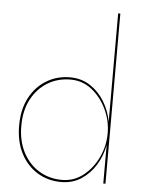

<svg xmlns="http://www.w3.org/2000/svg" viewBox="-55 -824 651 877"><g transform="rotate(5 270.5 -385.0)"><path d="M45 -230Q45 -304 73 -357.5Q101 -411 149.5 -440.5Q198 -470 258 -470Q310 -470 350 -444Q390 -418 416 -375.5Q442 -333 451 -283V-780H461V0H451V-177Q442 -127 416 -84.5Q390 -42 350 -16Q310 10 258 10Q198 10 149.5 -19.5Q101 -49 73 -103Q45 -157 45 -230ZM55 -230Q55 -160 82.5 -108Q110 -56 156.5 -28Q203 0 261 0Q316 0 358.5 -33.5Q401 -67 426 -119.5Q451 -172 451 -230Q451 -288 426 -340.5Q401 -393 358.5 -426.5Q316 -460 261 -460Q203 -460 156.5 -432Q110 -404 82.5 -352.5Q55 -301 55 -230Z"/></g></svg>

Font: Jost* Hairline
Style: Regular
Weight: 100
Version: Version 3.7